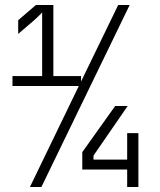

<svg xmlns="http://www.w3.org/2000/svg" viewBox="-20 -750 640 770"><path d="M454 -730H500L146 0H100L296 -405H30V-445H149V-700Q135 -685 116 -668L53 -614V-669L124 -730H194V-445H305V-423ZM490 -110V-216H535V0H490V-70H310V-140L442 -325H492L355 -126V-110Z"/></svg>

Font: JetBrains Mono Extra Light
Style: Regular
Weight: 200
Monospace: yes
Designer: Philipp Nurullin, Konstantin Bulenkov
Foundry: JetBrains
Version: 2.002